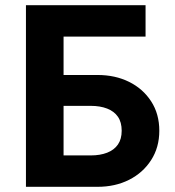

<svg xmlns="http://www.w3.org/2000/svg" viewBox="-20 -720 674 740"><path d="M127 -312H330Q366 -312 393 -301.5Q420 -291 434.5 -270Q449 -249 449 -216Q449 -184 434.5 -163Q420 -142 393 -131.5Q366 -121 330 -121H127V0H356Q424 0 477.5 -27Q531 -54 562.5 -103Q594 -152 594 -216Q594 -281 562.5 -329.5Q531 -378 477.5 -404.5Q424 -431 356 -431H127ZM80 -700V0H225V-579H541V-700Z"/></svg>

Font: Jost SemiBold
Style: Regular
Weight: 600
Version: Version 3.710